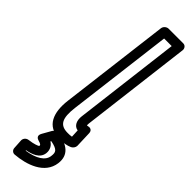

<svg xmlns="http://www.w3.org/2000/svg" viewBox="-333 -717 950 950"><g transform="rotate(45 142.5 -241.5)"><path d="M110 -126 179 -681H232L163 -120C159 -88 171 -61 198 -57L200 -15C191 -13 183 -13 172 -13C117 -13 100 -45 110 -126ZM60 -126C49 -37 73 37 166 37C193 37 215 33 233 25C243 20 251 9 251 -2L248 -88C247 -108 231 -111 220 -108C217 -107 214 -107 213 -107C213 -108 212 -113 213 -120L285 -706C286 -717 278 -731 263 -731H160C149 -731 134 -721 132 -706ZM144 73C194 83 199 96 195 125C191 161 152 186 87 196V193C119 187 163 174 168 132C171 106 157 86 141 77ZM138 20C128 19 116 25 110 35L84 81C70 105 89 113 96 115C119 121 119 126 118 132C115 135 94 144 60 148C44 150 34 164 35 177L38 227C39 239 49 249 62 248C139 242 234 211 245 125C253 62 212 30 138 20Z"/></g></svg>

Font: Falling Sky
Style: CondOuObl
Weight: 400
Designer: Paul D. Hunt
Foundry: Adobe Systems Incorporated
Version: Version 1.02